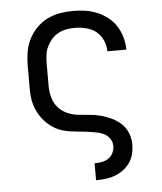

<svg xmlns="http://www.w3.org/2000/svg" viewBox="-53 -574 706 836"><g transform="rotate(-5 300.0 -156.5)"><path d="M333 215V141H334Q350 141 365.5 138Q381 135 394 126.5Q407 118 414 103Q421 88 421 73Q421 55 410 39.5Q399 24 382.5 17Q366 10 348.5 7Q331 4 313 1.5Q295 -1 277 -2.5Q259 -4 241.5 -6.5Q224 -9 206.5 -14Q189 -19 173.5 -28Q158 -37 144.5 -49Q131 -61 120 -75Q109 -89 101 -105.5Q93 -122 88 -139Q83 -156 81.5 -174Q80 -192 80 -210V-310Q80 -339 85 -368Q90 -397 103 -423Q116 -449 137 -470.5Q158 -492 184 -505Q210 -518 239 -523Q268 -528 298 -528Q325 -528 351.5 -524Q378 -520 403 -509.5Q428 -499 449.5 -482Q471 -465 485 -442.5Q499 -420 506.5 -393.5Q514 -367 514 -340Q514 -340 514 -340Q514 -340 514 -340H431Q431 -340 431 -340Q431 -340 431 -340Q431 -365 420.5 -388.5Q410 -412 391 -427Q372 -442 347 -448Q322 -454 298 -454Q279 -454 260.5 -450.5Q242 -447 225.5 -438Q209 -429 196.5 -414.5Q184 -400 176 -383Q168 -366 165.5 -347.5Q163 -329 163 -310V-210Q163 -185 170 -160.5Q177 -136 193 -117.5Q209 -99 232.5 -88.5Q256 -78 280.5 -75.5Q305 -73 330 -71Q355 -69 379 -62.5Q403 -56 426 -45Q449 -34 467 -17Q485 0 494.5 24Q504 48 504 73Q504 94 499 114.5Q494 135 482 152.5Q470 170 453 182.5Q436 195 416.5 202.5Q397 210 376 212.5Q355 215 334 215Z"/></g></svg>

Font: Zed Sans Extended
Style: Regular
Weight: 400
Width: 7
Designer: Belleve Invis
Foundry: Belleve Invis
Version: Version 1.0.0; ttfautohint (v1.8.4)